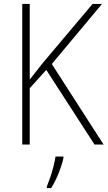

<svg xmlns="http://www.w3.org/2000/svg" viewBox="-20 -734 546 975"><path d="M506 0H460L215 -379L131 -286V0H93V-714H131V-330Q143 -345 158.5 -365Q174 -385 193 -409L450 -714H498L243 -409ZM302 69Q294 105 277.5 146Q261 187 240 221H218V213Q225 196 234.5 168.5Q244 141 251.5 111.5Q259 82 262 61H302Z"/></svg>

Font: Noto Sans Lao Looped SemiCondensed ExtraLight
Style: Regular
Weight: 200
Width: 4
Designer: Mark Frömberg, Ben Mitchell
Foundry: The Fontpad Ltd
Version: Version 1.002; ttfautohint (v1.8.4.7-5d5b)